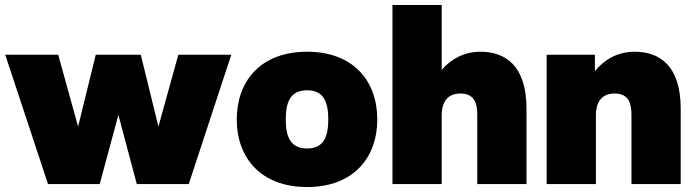

<svg xmlns="http://www.w3.org/2000/svg" viewBox="-20 -740 2798 772"><path d="M530 0H739L910 -520H697L617 -231L546 -520H365L294 -231L214 -520H1L173 0H381L456 -278Z M1215 12C1401 12 1497 -106 1497 -260C1497 -414 1401 -532 1215 -532C1028 -532 932 -414 932 -260C932 -106 1028 12 1215 12ZM1129 -260C1129 -335 1151 -377 1215 -377C1278 -377 1300 -335 1300 -260C1300 -185 1278 -143 1215 -143C1151 -143 1129 -185 1129 -260Z M1558 0H1756V-277C1756 -318 1771 -364 1831 -364C1889 -364 1899 -323 1899 -278V0H2097V-303C2097 -476 2012 -532 1912 -532C1844 -532 1792 -501 1756 -459V-720H1558Z M2519 -278V0H2717V-303C2717 -476 2632 -532 2532 -532C2461 -532 2409 -499 2372 -454V-520H2178V0H2376V-277C2376 -318 2391 -364 2451 -364C2509 -364 2519 -323 2519 -278Z"/></svg>

Font: Aspekta 950
Style: Regular
Weight: 950
Designer: Ivo Dolenc
Version: Version 2.000